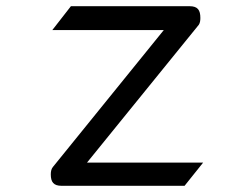

<svg xmlns="http://www.w3.org/2000/svg" viewBox="-20 -600 799 620"><path d="M144 -37C144 -12 153 0 179 0H576L636 -75H261L622 -520C626 -526 627 -534 627 -542C627 -567 619 -580 592 -580H209L149 -503H509L151 -61C146 -55 144 -47 144 -37Z"/></svg>

Font: Charger Monospace
Style: Regular
Weight: 400
Designer: Jasper
Foundry: Cannot Into Space Fonts
Version: Version 0.980